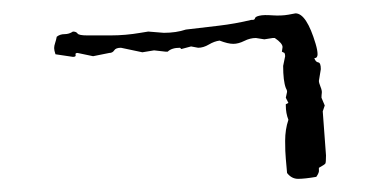

<svg xmlns="http://www.w3.org/2000/svg" viewBox="-20 -359 571 289"><path d="M463.9 -211.9 468.8 -200.2 465.8 -191.4 470.7 -125Q470.7 -114.3 469.7 -112.8Q468.8 -111.3 460 -106.4V-103.5Q460.9 -99.6 456.1 -92.8Q438.5 -89.8 428.7 -89.8Q418.9 -89.8 412.1 -98.6Q411.1 -110.4 410.2 -120.1Q409.2 -129.9 409.2 -147Q409.2 -164.1 414.1 -178.7Q410.2 -188.5 410.2 -200.2V-202.1L414.1 -204.1L410.2 -211.9L412.1 -220.7Q412.1 -223.6 410.2 -226.6Q406.2 -237.3 406.2 -259.8L409.2 -274.4Q409.2 -277.3 408.2 -279.3L404.3 -281.2L405.3 -288.1Q405.3 -293.9 393.6 -301.8H390.6L377.9 -299.8L365.2 -301.8Q356.4 -301.8 347.7 -297.4Q338.9 -293 331.1 -293Q323.2 -293 310.5 -297.9Q302.7 -296.9 294.4 -292Q286.1 -287.1 278.3 -287.1L267.6 -289.1L252.9 -285.2L251 -287.1Q238.3 -287.1 232.4 -281.2H229.5L211.9 -283.2L194.3 -280.3L162.1 -287.1Q154.3 -287.1 151.9 -283.2Q149.4 -279.3 144.5 -279.3Q144.5 -279.3 120.1 -274.4L96.7 -279.3Q92.8 -279.3 93.8 -276.4Q94.7 -273.4 89.8 -273.4L63.5 -277.3Q61.5 -283.2 61.5 -286.6Q61.5 -290 63 -294.4Q64.5 -298.8 65.4 -303.7Q70.3 -307.6 77.1 -307.6Q84 -307.6 89.8 -311.5Q94.7 -311.5 96.7 -308.6Q98.6 -305.7 111.3 -305.7H146.5Q168.9 -305.7 191.4 -309.6L203.1 -311.5L226.6 -309.6Q245.1 -309.6 259.8 -314.5Q284.2 -317.4 309.1 -320.3Q334 -323.2 358.4 -329.1H360.4Q363.3 -329.1 363.8 -331.5Q364.3 -334 370.6 -335.4Q377 -336.9 390.1 -335.9Q403.3 -335 414.1 -336.9L424.8 -338.9Q441.4 -338.9 455.1 -293Q458 -283.2 458 -277.3Q458 -271.5 453.1 -271.5Q455.1 -265.6 459 -265.1Q462.9 -264.6 462.9 -254.9L460 -237.3Q460 -234.4 462.4 -228.5Q464.8 -222.7 464.4 -219.2Q463.9 -215.8 463.9 -211.9Z"/></svg>

Font: Mountains of Christmas
Style: Regular
Weight: 400
Designer: Crystal Kluge
Foundry: Font Diner, Inc DBA Tart Workshop
Version: Version 1.002